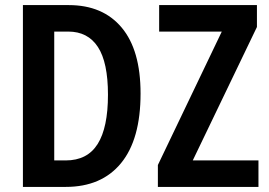

<svg xmlns="http://www.w3.org/2000/svg" viewBox="-20 -734 1057 754"><path d="M532 -367Q532 -187 455.5 -93.5Q379 0 238 0H70V-714H250Q384 -714 458 -625.5Q532 -537 532 -367ZM404 -362Q404 -489 364.5 -549.5Q325 -610 248 -610H193V-104H238Q323 -104 363.5 -168.5Q404 -233 404 -362ZM995 0H600V-86L851 -610H605V-714H989V-628L737 -104H995Z"/></svg>

Font: Avrile Sans Condensed SemiBold
Style: Regular
Weight: 600
Width: 3
Designer: Monotype Design Team
Foundry: Monotype Imaging Inc.
Version: Version 2.001;September 10, 2019;FontCreator 11.5.0.2425 64-